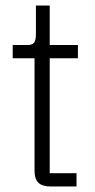

<svg xmlns="http://www.w3.org/2000/svg" viewBox="-20 -675 343 695"><path d="M164 0Q133 0 119 -13.5Q105 -27 105 -58V-464H26V-512H79Q98 -512 104 -521.5Q110 -531 110 -550V-655H160V-512H262V-464H160V-48H257V0Z"/></svg>

Font: IBM Plex Sans Cond Light
Style: Regular
Weight: 300
Width: 3
Designer: Mike Abbink, Paul van der Laan, Pieter van Rosmalen
Foundry: Bold Monday
Version: Version 1.3